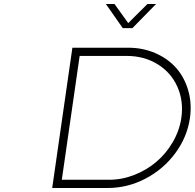

<svg xmlns="http://www.w3.org/2000/svg" viewBox="-20 -937 970 957"><path d="M240.2 0 340.8 -699.2H619.1Q692.4 -699.2 754.9 -671.9Q817.4 -644.5 858.4 -597.9Q899.4 -551.3 918.2 -486.3Q937 -421.4 926.8 -349.1Q913.1 -253.9 853.8 -173.6Q794.4 -93.3 705.1 -46.6Q615.7 0 517.1 0ZM288.1 -41H523.9Q588.4 -41 650.1 -65.4Q711.9 -89.8 760 -130.9Q808.1 -171.9 841.3 -229Q874.5 -286.1 883.8 -349.1Q896 -433.6 864 -504.9Q832 -576.2 765.1 -617.2Q698.2 -658.2 611.8 -658.2H377ZM507.8 -917H550.8L619.1 -821.8L714.8 -917H757.8L640.1 -796.9H591.8Z"/></svg>

Font: Trueno UltraLight
Style: Italic
Weight: 250
Designer: Julieta Ulanovsky
Foundry: Julieta Ulanovsky
Version: Version 3.001b | FøM Fix